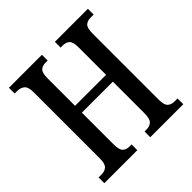

<svg xmlns="http://www.w3.org/2000/svg" viewBox="-187 -865 1016 1016"><g transform="rotate(-45 321.5 -357.0)"><path d="M26 0V-43H49Q73 -43 87.5 -56.5Q102 -70 102 -111V-604Q102 -645 85.5 -658Q69 -671 45 -671H26V-714H273V-671H257Q233 -671 219.5 -658Q206 -645 206 -604V-399H438V-603Q438 -645 424 -658Q410 -671 385 -671H370V-714H617V-671H595Q570 -671 556 -658Q542 -645 542 -603V-109Q542 -69 556.5 -56Q571 -43 595 -43H617V0H370V-43H385Q410 -43 424 -57Q438 -71 438 -113V-348H206V-111Q206 -70 219.5 -56.5Q233 -43 257 -43H273V0Z"/></g></svg>

Font: Noto Serif Thai ExtraCondensed Medium
Style: Regular
Weight: 500
Width: 2
Designer: Monotype Design Team
Foundry: Monotype Imaging Inc.
Version: Version 2.002; ttfautohint (v1.8.4.7-5d5b)